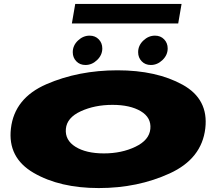

<svg xmlns="http://www.w3.org/2000/svg" viewBox="-20 -950 1122 975"><path d="M481.5 5Q283.5 5 150.8 -72.2Q18 -149.5 35.5 -298Q53.5 -452 216 -522.5Q378.5 -593 576.5 -593Q774.5 -593 907.2 -519.8Q1040 -446.5 1022.5 -298Q1004.5 -144 842 -69.5Q679.5 5 481.5 5ZM507.5 -171Q597.5 -171 667.8 -204.8Q738 -238.5 743.5 -295.5Q749 -353 695 -385.2Q641 -417.5 551 -417.5Q461 -417.5 390.2 -385Q319.5 -352.5 314.5 -295.5Q309.5 -238 363.5 -204.5Q417.5 -171 507.5 -171ZM414 -620Q385.5 -620 367.5 -638.8Q349.5 -657.5 349.5 -685Q349.5 -719 375.8 -744Q402 -769 435 -769Q463.5 -769 481.5 -750.2Q499.5 -731.5 499.5 -704Q499.5 -670.5 473.2 -645.2Q447 -620 414 -620ZM746 -620Q717.5 -620 699.5 -638.8Q681.5 -657.5 681.5 -685Q681.5 -719 707.8 -744Q734 -769 767 -769Q795.5 -769 813.5 -750.2Q831.5 -731.5 831.5 -704Q831.5 -670.5 805.2 -645.2Q779 -620 746 -620ZM345 -831 362 -930H902L885 -831Z"/></svg>

Font: Anybody UltraExpanded Black
Style: Italic
Weight: 900
Width: 9
Italic angle: -10°
Designer: Tyler Finck
Foundry: Etcetera Type Company
Version: Version 1.010; ttfautohint (v1.8.3) -l 8 -r 50 -G 200 -x 14 